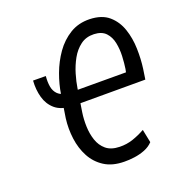

<svg xmlns="http://www.w3.org/2000/svg" viewBox="-131 -837 917 963"><g transform="rotate(-20 327.5 -355.0)"><path d="M79.1 -528.3 147 -527.8Q144 -497.1 148.4 -471.4Q152.8 -445.8 169.7 -429.2Q186.5 -412.6 220.7 -410.2L213.9 -341.3Q160.6 -343.8 129.9 -370.1Q99.1 -396.5 87.4 -438.2Q75.7 -480 79.1 -528.3ZM371.1 10.7Q307.6 10.3 265.4 -16.8Q223.1 -43.9 199.5 -88.1Q175.8 -132.3 168.7 -186.3Q161.6 -240.2 168.5 -294.4L187.5 -416Q194.8 -465.8 214.6 -519.8Q234.4 -573.7 266.8 -619.9Q299.3 -666 345.2 -694.1Q391.1 -722.2 450.7 -720.7Q515.1 -718.8 552 -686.8Q588.9 -654.8 605.5 -605.5Q622.1 -556.2 623.5 -500.5Q625 -444.8 618.2 -395.5L609.9 -340.3H228L240.2 -408.2L531.2 -407.7L534.7 -424.8Q539.1 -454.1 540.8 -490.7Q542.5 -527.3 535.6 -561.5Q528.8 -595.7 507.6 -618.4Q486.3 -641.1 445.3 -642.6Q403.3 -644 373.3 -621.6Q343.3 -599.1 323.5 -563.5Q303.7 -527.8 292 -488.3Q280.3 -448.7 275.4 -416L256.3 -293.9Q251 -258.8 252.2 -220Q253.4 -181.2 264.9 -146.7Q276.4 -112.3 302.5 -90.3Q328.6 -68.4 374 -67.4Q411.6 -66.4 445.6 -77.9Q479.5 -89.4 511.7 -107.4L525.9 -37.1Q507.8 -17.6 481 -7.1Q454.1 3.4 425 7.3Q396 11.2 371.1 10.7Z"/></g></svg>

Font: Roboto Condensed
Style: Italic
Weight: 400
Italic angle: -12°
Designer: Christian Robertson
Foundry: Google
Version: Version 3.0